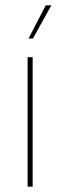

<svg xmlns="http://www.w3.org/2000/svg" viewBox="-20 -700 226 720"><path d="M83.5 0V-485.5H102.5V0ZM151.5 -680H172.5L103.5 -555.5H87Z"/></svg>

Font: Anek Gujarati Thin
Style: Regular
Weight: 250
Version: Version 1.003